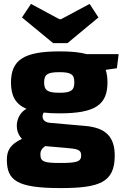

<svg xmlns="http://www.w3.org/2000/svg" viewBox="-20 -773 633 979"><path d="M324 -553 482 -684 437 -753 291 -675H283L138 -753L92 -684L251 -553ZM585 -497H422C386 -507 341 -511 284 -511C101 -511 36 -467 36 -352C36 -284 59 -242 115 -218C63 -191 47 -111 92 -65C34 -38 15 -7 15 41C15 147 66 186 289 186C487 186 565 157 565 21C565 -73 522 -122 413 -131L232 -147C195 -151 191 -181 203 -199C227 -196 253 -195 283 -195C465 -195 528 -238 528 -353C528 -377 525 -398 519 -417L576 -425ZM283 -300C223 -300 205 -312 205 -353C205 -394 223 -405 283 -405C342 -405 359 -394 359 -353C359 -312 342 -300 283 -300ZM394 19C394 51 373 58 287 58C206 58 186 52 186 15C186 -5 193 -15 210 -28L315 -19C372 -14 394 -11 394 19Z"/></svg>

Font: Exo 2 Extra Bold
Style: Regular
Weight: 800
Designer: Natanael Gama
Version: Version 1.001;PS 001.001;hotconv 1.0.88;makeotf.lib2.5.64775